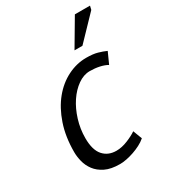

<svg xmlns="http://www.w3.org/2000/svg" viewBox="-179 -815 826 923"><g transform="rotate(-30 234.0 -354.0)"><path d="M365 -43Q350 -30 330.5 -20Q311 -10 290.5 -3Q270 4 250 8Q230 12 212 12Q163 12 131.5 -3.5Q100 -19 82 -43Q64 -67 57 -95Q50 -123 50 -148Q50 -233 73 -300.5Q96 -368 134.5 -415Q173 -462 223 -487Q273 -512 326 -512Q364 -512 388.5 -505Q413 -498 433 -489L405 -427Q388 -437 363 -442.5Q338 -448 309 -448Q275 -448 242.5 -425Q210 -402 185 -364.5Q160 -327 145 -278.5Q130 -230 130 -179Q130 -114 157 -83Q184 -52 230 -52Q260 -52 293 -65.5Q326 -79 346 -93ZM384 -720H468L463 -699L340 -571H296Z"/></g></svg>

Font: PT Sans
Style: Italic
Weight: 400
Italic angle: -12°
Designer: A.Korolkova, O.Umpeleva, V.Yefimov
Foundry: ParaType Ltd
Version: Version 2.003W OFL